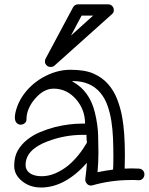

<svg xmlns="http://www.w3.org/2000/svg" viewBox="-20 -813 670 864"><path d="M371.1 -170.9Q369.1 -187.5 369.1 -206.1H351.1Q271 -206.1 193.8 -176.8Q95.2 -139.6 95.2 -70.8Q95.2 -45.4 118.2 -31.2Q137.2 -20 168 -20Q198.7 -20 229.7 -33.4Q260.7 -46.9 287.1 -68.4Q334 -107.4 371.1 -170.9ZM488.8 -49.8Q490.2 -64.5 490.2 -108.4Q490.2 -152.3 488.5 -192.1Q486.8 -231.9 481 -269Q475.1 -306.2 463.4 -338.9Q451.7 -371.6 431.6 -395.5Q387.2 -448.2 308.1 -448.2Q306.6 -448.2 305.7 -447.5Q304.7 -446.8 303.2 -446.8H305.2Q383.8 -404.3 407.2 -305.7Q420.4 -251.5 421.6 -202.9Q422.9 -154.3 422.9 -126.5Q422.9 -82.5 418.9 -38.1Q454.1 -45.4 488.8 -49.8ZM570.8 -55.2 606 -54.2Q616.7 -53.2 623.3 -45.9Q629.9 -38.6 629.9 -28.1Q629.9 -17.6 622.8 -9.8Q615.7 -2 605 -2H603Q594.7 -2.9 585.9 -2.9H568.8Q479.5 -2.9 396 21L389.2 22Q377.9 22 370.8 13.4Q363.8 4.9 363.8 -3.9V-7.8Q363.8 -8.8 366.2 -27.6Q368.7 -46.4 371.1 -80.1Q272 30.8 165 30.8Q115.7 30.8 81.1 3.4Q43.9 -25.4 43.9 -66.4Q43.9 -107.4 59.8 -135.3Q75.7 -163.1 101.6 -183.8Q127.4 -204.6 160.4 -218.5Q193.4 -232.4 227.5 -241.2Q291 -256.8 351.1 -256.8H362.8Q362.8 -318.8 323.2 -365.2Q281.2 -414.1 221.2 -414.1Q176.3 -414.1 137.2 -368.2Q99.1 -323.7 99.1 -274.9Q99.1 -265.1 91.1 -258.5Q83 -252 72.8 -252Q62.5 -252 54.7 -260Q46.9 -268.1 46.9 -284.7Q46.9 -301.3 55.2 -326.9Q63.5 -352.5 79.3 -377.2Q95.2 -401.9 117.9 -423.8Q140.6 -445.8 169.9 -462.9Q232.4 -499 297.1 -499Q361.8 -499 400.6 -481.9Q439.5 -464.8 465.6 -435.5Q491.7 -406.2 506.8 -367.7Q522 -329.1 529.8 -286.1Q542 -218.8 542 -113.8L541 -54.2ZM398.9 -742.7H347.2L299.3 -652.8ZM482.9 -748.5 225.1 -517.6Q217.8 -511.7 207.3 -511.7Q196.8 -511.7 189.5 -519.3Q182.1 -526.9 182.1 -535.2Q182.1 -543.5 185.1 -548.8L309.1 -780.8Q316.9 -793.5 332 -793.5H466.3Q477.5 -793.5 484.9 -785.9Q492.2 -778.3 492.2 -767.1Q492.2 -755.9 482.9 -748.5Z"/></svg>

Font: Ribeye Marrow
Style: Regular
Weight: 400
Designer: Astigmatic (AOETI)
Foundry: Astigmatic (AOETI)
Version: Version 1.000